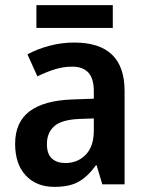

<svg xmlns="http://www.w3.org/2000/svg" viewBox="-20 -719 577 749"><path d="M270 -553Q466 -553 466 -364V0H379L357 -74H354Q323 -31 287.5 -10.5Q252 10 192 10Q122 10 80.5 -34.5Q39 -79 39 -158Q39 -242 95 -284.5Q151 -327 262 -331L346 -334V-363Q346 -413 324.5 -436Q303 -459 262 -459Q227 -459 193.5 -448.5Q160 -438 126 -421L87 -507Q126 -528 173 -540.5Q220 -553 270 -553ZM289 -255Q220 -252 191.5 -226.5Q163 -201 163 -157Q163 -118 182.5 -100.5Q202 -83 235 -83Q283 -83 314.5 -115.5Q346 -148 346 -209V-257ZM420 -699V-610H122V-699Z"/></svg>

Font: Noto Sans Sinhala SemiCondensed SemiBold
Style: Regular
Weight: 600
Width: 4
Designer: Jelle Bosma - Monotype Design Team
Foundry: Monotype Imaging Inc.
Version: Version 2.006; ttfautohint (v1.8.4.7-5d5b)